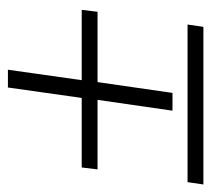

<svg xmlns="http://www.w3.org/2000/svg" viewBox="-56 -502 546 497"><g transform="rotate(-90 217.5 -253.0)"><path d="M28 -274 33 -315H213L240 -506H286L259 -315H441L436 -274H254L226 -80H180L208 -274ZM403 -41 397 0H-11L-5 -41Z"/></g></svg>

Font: Unna
Style: Italic
Weight: 400
Italic angle: -8.05°
Designer: Jorge de Buen Unna
Foundry: Omnibus-Type
Version: Version 2.008